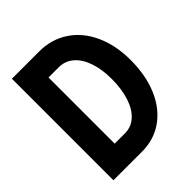

<svg xmlns="http://www.w3.org/2000/svg" viewBox="-201 -842 963 963"><g transform="rotate(-45 281.0 -360.0)"><path d="M236.3 -720.2Q324.7 -720.2 391.6 -675.5Q458.5 -630.9 495.1 -550.3Q531.7 -469.7 531.7 -365.2Q531.7 -257.3 496.6 -174.6Q461.4 -91.8 396.7 -45.9Q332 0 246.6 0H43.9V-720.2ZM251 -125.5Q295.9 -125.5 329.1 -155.5Q362.3 -185.5 379.9 -240Q397.5 -294.4 397.5 -365.2Q397.5 -433.1 379.9 -485.1Q362.3 -537.1 329.1 -565.9Q295.9 -594.7 251 -594.7H178.2V-125.5Z"/></g></svg>

Font: Reddit Mono
Style: Bold
Weight: 700
Designer: Stephen Hutchings
Foundry: Reddit
Version: Version 1.009